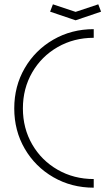

<svg xmlns="http://www.w3.org/2000/svg" viewBox="-20 -855 504 889"><path d="M46 -353Q46 -456 94.5 -539.5Q143 -623 227 -671.5Q311 -720 414 -720V-680Q322 -680 247 -637Q172 -594 129 -519.5Q86 -445 86 -353Q86 -261 129 -186.5Q172 -112 247 -69Q322 -26 414 -26V14Q311 14 227 -34.5Q143 -83 94.5 -166.5Q46 -250 46 -353ZM212 -801 225 -835 330 -800 435 -835 448 -801 330 -761Z"/></svg>

Font: Lineal Thin
Style: Regular
Weight: 200
Designer: Created by Frank Adebiaye with contributions from Anton Moglia & Ariel Martín Pérez
Created by Frank ADEBIAYE with FontF
Foundry: Velvetyne Type Foundry
Version: Version 2.000;Glyphs 3.2 (3227)